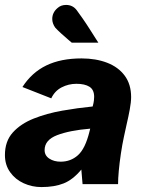

<svg xmlns="http://www.w3.org/2000/svg" viewBox="-38 -747 603 779"><path d="M130 12Q92 12 58 -3.5Q24 -19 3 -48.5Q-18 -78 -18 -118Q-18 -174 14 -209.5Q46 -245 99 -266Q152 -287 214.5 -298Q277 -309 338 -315Q342 -330 343 -339Q344 -348 344 -354Q344 -383 325 -395Q306 -407 272 -407Q240 -407 212 -392.5Q184 -378 170 -348L53 -394Q91 -453 150 -481.5Q209 -510 293 -510Q351 -510 396.5 -492.5Q442 -475 468 -440Q494 -405 494 -353Q494 -333 488.5 -303Q483 -273 476 -243.5Q469 -214 465 -193Q458 -161 452.5 -124Q447 -87 444 -54.5Q441 -22 441 0H297L292 -59Q258 -18 220.5 -3Q183 12 130 12ZM208 -91Q249 -91 278.5 -117.5Q308 -144 325 -213L328 -225Q244 -218 193.5 -198.5Q143 -179 143 -138Q143 -116 162 -103.5Q181 -91 208 -91ZM253 -574Q253 -574 240 -585Q227 -596 211 -610.5Q195 -625 186 -635Q174 -652 174 -670Q174 -696 195 -714Q209 -727 230 -727Q257 -727 273 -706Q282 -694 297 -672.5Q312 -651 326.5 -628Q341 -605 351 -589.5Q361 -574 361 -574Z"/></svg>

Font: Atkinson Hyperlegible
Style: Bold Italic
Weight: 700
Italic angle: -12°
Designer: Elliott Scott, Megan Eiswerth, Linus Boman, Theodore Petrosky
Foundry: Braille Institute
Version: Version 1.006; ttfautohint (v1.8.3)